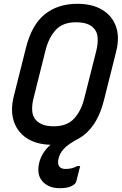

<svg xmlns="http://www.w3.org/2000/svg" viewBox="-20 -740 640 1008"><path d="M386 -720Q464 -720 516 -689Q568 -658 588.5 -602Q609 -546 590 -470L526 -215Q510 -151 484 -106Q458 -61 423 -33Q410 -22 394 -13Q338 16 314.5 42Q291 68 286 99Q282 123 292 135Q302 147 324 147Q359 147 385 132H401Q398 144 394 159Q390 174 380 214Q376 227 354.5 237.5Q333 248 293 248Q237 248 204.5 214Q172 180 185 118Q191 90 206.5 65Q222 40 245 20Q170 18 120.5 -14.5Q71 -47 52.5 -103.5Q34 -160 52 -233L116 -488Q146 -609 214.5 -664.5Q283 -720 386 -720ZM157 -228Q147 -191 149 -159Q151 -127 172 -106Q185 -93 207 -85Q229 -77 263 -77Q332 -77 369.5 -118Q407 -159 423 -226L486 -475Q495 -513 492.5 -544Q490 -575 470 -594Q457 -608 434.5 -615.5Q412 -623 378 -623Q310 -623 273 -583Q236 -543 219 -476Z"/></svg>

Font: Recursive Mn Lnr St Med
Style: Italic
Weight: 500
Italic angle: -15°
Monospace: yes
Version: Version 1.079;hotconv 1.0.112;makeotfexe 2.5.65598; ttfautoh